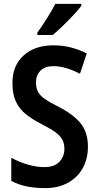

<svg xmlns="http://www.w3.org/2000/svg" viewBox="-20 -957 508 987"><path d="M432 -203Q432 -141 405.5 -93Q379 -45 329.5 -17.5Q280 10 212 10Q161 10 118.5 1.5Q76 -7 38 -27V-146Q78 -124 123 -111Q168 -98 209 -98Q259 -98 285 -125Q311 -152 311 -192Q311 -219 300.5 -239Q290 -259 264.5 -277.5Q239 -296 194 -319Q147 -343 113.5 -369.5Q80 -396 62 -434Q44 -472 44 -529Q43 -618 100.5 -671Q158 -724 254 -724Q303 -724 346.5 -712.5Q390 -701 426 -682L391 -578Q356 -596 321.5 -606.5Q287 -617 255 -617Q211 -617 188 -593.5Q165 -570 165 -534Q165 -505 175.5 -485Q186 -465 211.5 -447.5Q237 -430 283 -407Q357 -369 394.5 -323Q432 -277 432 -203ZM398 -927Q384 -908 358 -880Q332 -852 303 -824Q274 -796 251 -777H172V-789Q198 -826 222.5 -864.5Q247 -903 264 -937H398Z"/></svg>

Font: Noto Sans Thai Looped Condensed SemiBold
Style: Regular
Weight: 600
Width: 3
Designer: Sasikarn Vongin, Ben Mitchell
Foundry: The Fontpad Ltd
Version: Version 1.001; ttfautohint (v1.8.4.7-5d5b)